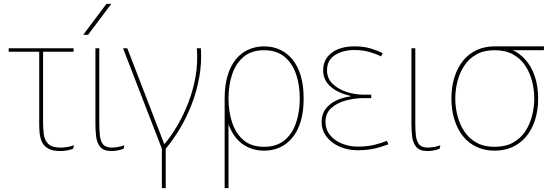

<svg xmlns="http://www.w3.org/2000/svg" viewBox="-20 -770 2887 994"><path d="M291 12Q251 12 228.5 -1.5Q206 -15 196.5 -36.5Q187 -58 185 -82.5Q183 -107 183 -129V-520H203V-134Q203 -103 207 -73.5Q211 -44 230 -25Q249 -6 295 -6Q309 -6 326.5 -8.5Q344 -11 363 -18L359 0Q340 7 323.5 9.5Q307 12 291 12ZM25 -502V-520H361V-502Z M620 0Q601 7 585.5 9.5Q570 12 557 12Q516 12 498.5 -10Q481 -32 477.5 -64.5Q474 -97 474 -128V-520H494V-133Q494 -98 497 -69Q500 -40 513.5 -23Q527 -6 560 -6Q571 -6 588 -8.5Q605 -11 624 -18ZM411 -590 531 -750H556L436 -590Z M617 -520H639L830 -25H832Q866 -65 898 -119.5Q930 -174 955 -238.5Q980 -303 992.5 -374.5Q1005 -446 999 -520H1020Q1025 -444 1011.5 -369.5Q998 -295 971.5 -227.5Q945 -160 910 -102Q875 -44 838 0H818ZM818 204V-16H838V204Z M1347 10Q1304 10 1266.5 -6.5Q1229 -23 1201.5 -56.5Q1174 -90 1158.5 -140.5Q1143 -191 1143 -260Q1143 -329 1158.5 -379.5Q1174 -430 1201.5 -463.5Q1229 -497 1266.5 -513.5Q1304 -530 1347 -530Q1391 -530 1428 -513.5Q1465 -497 1493 -463.5Q1521 -430 1536.5 -379.5Q1552 -329 1552 -260Q1552 -191 1536.5 -140.5Q1521 -90 1493 -56.5Q1465 -23 1428 -6.5Q1391 10 1347 10ZM1143 204V-260H1163V204ZM1347 -10Q1412 -10 1453 -44Q1494 -78 1513 -135Q1532 -192 1532 -260Q1532 -329 1513 -385.5Q1494 -442 1453 -476Q1412 -510 1347 -510Q1282 -510 1241.5 -476Q1201 -442 1182 -385.5Q1163 -329 1163 -260Q1163 -192 1182 -135Q1201 -78 1241.5 -44Q1282 -10 1347 -10Z M1832 8Q1782 8 1739 -10.5Q1696 -29 1670.5 -62.5Q1645 -96 1645 -139Q1645 -179 1666 -206.5Q1687 -234 1721 -250Q1755 -266 1795 -271V-273Q1728 -289 1690.5 -322.5Q1653 -356 1653 -406Q1653 -463 1697 -496.5Q1741 -530 1815 -530Q1862 -530 1897.5 -519.5Q1933 -509 1961 -495L1953 -478Q1927 -491 1892.5 -501Q1858 -511 1816 -511Q1756 -511 1714.5 -485Q1673 -459 1673 -406Q1673 -364 1702 -336Q1731 -308 1774.5 -294Q1818 -280 1861 -280H1902V-262H1861Q1817 -262 1771.5 -250Q1726 -238 1695.5 -211Q1665 -184 1665 -139Q1665 -100 1688.5 -71Q1712 -42 1750.5 -26.5Q1789 -11 1832 -11Q1882 -11 1919.5 -20.5Q1957 -30 1983 -41L1991 -23Q1972 -16 1948 -8.5Q1924 -1 1895 3.5Q1866 8 1832 8Z M2256 0Q2237 7 2221.5 9.5Q2206 12 2193 12Q2152 12 2134.5 -10Q2117 -32 2113.5 -64.5Q2110 -97 2110 -128V-520H2130V-133Q2130 -98 2133 -69Q2136 -40 2149.5 -23Q2163 -6 2196 -6Q2207 -6 2224 -8.5Q2241 -11 2260 -18Z M2541 10Q2490 10 2448.5 -9Q2407 -28 2378 -63.5Q2349 -99 2333 -149Q2317 -199 2317 -260Q2317 -321 2333 -371Q2349 -421 2378 -456.5Q2407 -492 2448.5 -511Q2490 -530 2541 -530Q2590 -530 2630 -512.5Q2670 -495 2699 -462Q2731 -427 2748.5 -375.5Q2766 -324 2766 -260Q2766 -199 2750 -149Q2734 -99 2704.5 -63.5Q2675 -28 2633.5 -9Q2592 10 2541 10ZM2541 -10Q2597 -10 2636.5 -32Q2676 -54 2700 -91Q2724 -128 2735 -172Q2746 -216 2746 -260Q2746 -304 2735 -348Q2724 -392 2700 -429Q2676 -466 2636.5 -488Q2597 -510 2541 -510Q2485 -510 2446 -488Q2407 -466 2383 -429Q2359 -392 2348 -348Q2337 -304 2337 -260Q2337 -216 2348 -172Q2359 -128 2383 -91Q2407 -54 2446 -32Q2485 -10 2541 -10ZM2541 -510V-530H2796V-510Z"/></svg>

Font: Murecho Thin
Style: Regular
Weight: 100
Designer: Neil Summerour
Foundry: Positype
Version: Version 1.010